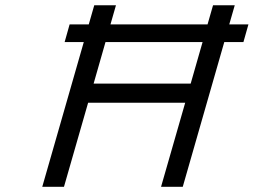

<svg xmlns="http://www.w3.org/2000/svg" viewBox="-20 -714 970 734"><path d="M794.4 -693.8H877.4L856.4 -620.6H929.7L910.6 -553.2H837.4L678.7 0H595.7L688 -321.3H316.9L224.6 0H141.6L300.3 -553.2H227.1L246.1 -620.6H319.3L340.3 -693.8H423.3L402.3 -620.6H773.4ZM754.4 -553.2H383.3L337.9 -394.5H709Z"/></svg>

Font: Cantarell
Style: Italic
Weight: 400
Italic angle: -16°
Designer: Dave Crossland
Version: Version 1.004